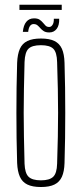

<svg xmlns="http://www.w3.org/2000/svg" viewBox="-20 -764 336 790"><path d="M148.5 5.5Q113.5 5.5 92.5 -4.8Q71.5 -15 61.8 -36.8Q52 -58.5 50.5 -93.5Q49 -144 48.2 -195.8Q47.5 -247.5 47.5 -299.5Q47.5 -351.5 48.2 -403.2Q49 -455 50.5 -505.5Q52 -541.5 61.8 -563.2Q71.5 -585 92.5 -595.2Q113.5 -605.5 148.5 -605.5Q183.5 -605.5 204.2 -595.2Q225 -585 234.8 -563.2Q244.5 -541.5 245.5 -505.5Q247 -455 247.8 -403.2Q248.5 -351.5 248.5 -299.8Q248.5 -248 247.8 -196.2Q247 -144.5 245.5 -93.5Q244.5 -58.5 234.8 -36.8Q225 -15 204.2 -4.8Q183.5 5.5 148.5 5.5ZM148.5 -22Q183.5 -22 198.8 -36.5Q214 -51 215 -90.5Q217 -151.5 218 -202Q219 -252.5 219 -299.8Q219 -347 218 -397.2Q217 -447.5 215 -508.5Q214 -549 199.2 -563.5Q184.5 -578 148.5 -578Q112 -578 97.2 -563.5Q82.5 -549 81 -508.5Q79.5 -447.5 78.5 -397.2Q77.5 -347 77.5 -299.8Q77.5 -252.5 78.5 -202Q79.5 -151.5 81 -90.5Q82.5 -51 97.8 -36.5Q113 -22 148.5 -22ZM201.5 -687H223.5Q224.5 -660 213.2 -645.2Q202 -630.5 183 -630.5Q168.5 -630.5 160.2 -635.8Q152 -641 146.2 -647.8Q140.5 -654.5 134.2 -659.8Q128 -665 118 -665Q109 -665 103.2 -656.8Q97.5 -648.5 96 -633H74Q76.5 -660 88.2 -674.2Q100 -688.5 120 -688.5Q135 -688.5 143 -683Q151 -677.5 156.5 -670.8Q162 -664 167.5 -658.5Q173 -653 182.5 -653Q190.5 -653 196.2 -661.8Q202 -670.5 201.5 -687ZM60 -744.5H234V-723H60Z"/></svg>

Font: Big Shoulders Display Thin ExtraLight
Style: Regular
Weight: 250
Version: Version 2.002